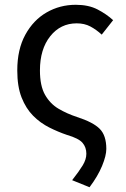

<svg xmlns="http://www.w3.org/2000/svg" viewBox="-20 -577 522 798"><path d="M352.1 201.2 279.8 171.9Q308.6 135.3 323.7 110.4Q338.9 85.4 338.9 62Q338.9 35.2 323 16.6Q307.1 -2 258.8 -16.1Q221.2 -28.8 184.3 -47.4Q147.5 -65.9 117.7 -95.9Q87.9 -126 69.8 -171.6Q51.8 -217.3 51.8 -284.2Q51.8 -371.6 85.2 -432.6Q118.7 -493.7 173.8 -525.4Q229 -557.1 294.9 -557.1Q348.1 -557.1 385.3 -537.8Q422.4 -518.6 450.2 -493.2L402.8 -433.1Q379.9 -454.1 355.5 -467Q331.1 -480 298.8 -480Q231.4 -480 188.7 -426.3Q146 -372.6 146 -284.2Q146 -220.2 167.2 -182.9Q188.5 -145.5 223.4 -125Q258.3 -104.5 299.8 -90.8Q366.7 -69.3 394.3 -41.7Q421.9 -14.2 421.9 42Q421.9 69.8 404.3 112.5Q386.7 155.3 352.1 201.2Z"/></svg>

Font: Source Han Sans CN
Style: Regular
Weight: 400
Designer: Ryoko NISHIZUKA  (kana, bopomofo & ideographs); Paul D. Hunt (Latin, Greek & Cyrillic); Sandoll Communications , Soo-you
Foundry: Adobe
Version: Version 2.004;hotconv 1.0.118;makeotfexe 2.5.65603